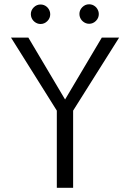

<svg xmlns="http://www.w3.org/2000/svg" viewBox="-20 -889 616 909"><path d="M32.2 -710.9 249 -365.2V0H326.2V-365.2L543.9 -710.9H461.9L288.1 -418L114.3 -710.9ZM356 -822.8C356 -820.3 356.4 -817.4 356.9 -813.5C359.4 -802.7 364.7 -793.9 373 -787.1C381.3 -780.3 391.1 -776.4 401.9 -776.4C414.1 -776.4 424.8 -780.8 434.1 -790C443.4 -799.3 447.8 -810.1 447.8 -822.8C447.8 -826.7 447.3 -829.6 446.8 -832C444.3 -842.3 439 -851.6 430.7 -858.4C422.4 -865.2 412.6 -868.7 401.9 -868.7C389.6 -868.7 378.9 -864.3 369.6 -855C360.4 -845.7 356 -835 356 -822.8ZM126 -821.8C126 -817.4 126.5 -814.5 127 -812.5C129.4 -801.8 134.8 -793 143.1 -786.1C151.4 -779.3 161.1 -775.4 171.9 -775.4C184.1 -775.4 194.8 -779.8 204.1 -789.1C213.4 -798.3 217.8 -809.1 217.8 -821.8C217.8 -825.7 217.3 -828.6 216.8 -831.1C214.4 -841.3 209 -850.6 200.7 -857.4C192.4 -864.3 182.6 -867.7 171.9 -867.7C159.7 -867.7 148.9 -863.3 139.6 -854C130.4 -844.7 126 -834 126 -821.8Z"/></svg>

Font: Tuffy
Style: Regular
Weight: 500
Designer: Thatcher Ulrich, Karoly Barta and Michael Everson
Version: Version 001.270